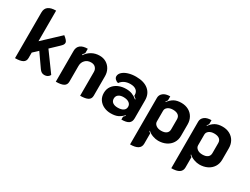

<svg xmlns="http://www.w3.org/2000/svg" viewBox="-71 -1367 2912 2234"><g transform="rotate(30 1384.5 -250.0)"><path d="M518 -32Q496 9 447 9Q426 9 410 -0.5Q394 -10 380 -30L257 -206L191 -144V-71Q191 -28 157 -9.5Q123 9 55 9V-605Q55 -709 193 -709V-298L418 -509Q475 -465 475 -439Q475 -423 466.5 -410.5Q458 -398 439 -380L336 -282Z M603 -405Q603 -455 636 -482Q669 -509 734 -509V-450Q719 -434 709 -416L716 -412Q746 -458 792.5 -483.5Q839 -509 896 -509Q946 -509 984.5 -486Q1023 -463 1045 -422.5Q1067 -382 1067 -332V-71Q1067 -28 1033 -9.5Q999 9 930 9V-311Q930 -345 908.5 -368Q887 -391 848 -391Q800 -391 770 -360Q740 -329 740 -282V-71Q740 -28 706.5 -9.5Q673 9 603 9Z M1152 -158Q1152 -211 1180 -249.5Q1208 -288 1254.5 -308Q1301 -328 1356 -328Q1402 -328 1437.5 -314Q1473 -300 1504 -273L1509 -279Q1488 -298 1476 -306V-319Q1476 -357 1448.5 -379.5Q1421 -402 1371 -402Q1327 -402 1293 -386Q1259 -370 1238 -339Q1214 -345 1197.5 -361.5Q1181 -378 1181 -398Q1181 -429 1208 -454.5Q1235 -480 1281.5 -494.5Q1328 -509 1384 -509Q1493 -509 1552 -459Q1611 -409 1611 -323V-80Q1611 -33 1580.5 -12Q1550 9 1484 9V-30Q1499 -44 1508 -55L1503 -60Q1470 -26 1434 -8.5Q1398 9 1338 9Q1289 9 1246.5 -10.5Q1204 -30 1178 -67.5Q1152 -105 1152 -158ZM1478 -159Q1478 -192 1450.5 -211Q1423 -230 1376 -230Q1334 -230 1309.5 -211Q1285 -192 1285 -159Q1285 -125 1309.5 -107Q1334 -89 1376 -89Q1424 -89 1451 -107Q1478 -125 1478 -159Z M1716 -418Q1716 -456 1748 -482.5Q1780 -509 1842 -509V-455Q1830 -440 1823 -428L1828 -424Q1859 -467 1897.5 -488Q1936 -509 1994 -509Q2048 -509 2090.5 -486Q2133 -463 2156.5 -421.5Q2180 -380 2180 -327V-173Q2180 -119 2153.5 -77.5Q2127 -36 2080.5 -13.5Q2034 9 1976 9Q1942 9 1902.5 -5Q1863 -19 1837 -44L1833 -39Q1838 -31 1855 -19V119Q1855 209 1716 209ZM2043 -182V-317Q2043 -353 2018.5 -372Q1994 -391 1948 -391Q1906 -391 1879.5 -371.5Q1853 -352 1853 -322V-178Q1853 -149 1879.5 -129Q1906 -109 1948 -109Q1994 -109 2018.5 -128Q2043 -147 2043 -182Z M2270 -418Q2270 -456 2302 -482.5Q2334 -509 2396 -509V-455Q2384 -440 2377 -428L2382 -424Q2413 -467 2451.5 -488Q2490 -509 2548 -509Q2602 -509 2644.5 -486Q2687 -463 2710.5 -421.5Q2734 -380 2734 -327V-173Q2734 -119 2707.5 -77.5Q2681 -36 2634.5 -13.5Q2588 9 2530 9Q2496 9 2456.5 -5Q2417 -19 2391 -44L2387 -39Q2392 -31 2409 -19V119Q2409 209 2270 209ZM2597 -182V-317Q2597 -353 2572.5 -372Q2548 -391 2502 -391Q2460 -391 2433.5 -371.5Q2407 -352 2407 -322V-178Q2407 -149 2433.5 -129Q2460 -109 2502 -109Q2548 -109 2572.5 -128Q2597 -147 2597 -182Z"/></g></svg>

Font: K2D ExtraBold
Style: Regular
Weight: 800
Designer: Katatrad Aksorn Co.,Ltd.
Foundry: Cadson Demak Co.,Ltd.
Version: Version 1.000; ttfautohint (v1.6)